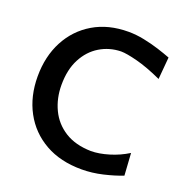

<svg xmlns="http://www.w3.org/2000/svg" viewBox="-140 -915 1019 1056"><g transform="rotate(20 369.5 -387.0)"><path d="M449.2 13.2Q325.2 13.2 235.4 -37.8Q145.5 -88.9 96.9 -179Q48.3 -269 48.3 -385.7Q48.3 -502.4 95.9 -593Q143.6 -683.6 230.5 -735.1Q317.4 -786.6 435.1 -786.6Q480 -786.6 526.6 -777.1Q573.2 -767.6 615.5 -754.2Q657.7 -740.7 689.5 -728.5L678.2 -599.1Q593.8 -637.7 529.5 -654.3Q465.3 -670.9 433.1 -670.9Q365.2 -669.4 309.3 -635.5Q253.4 -601.6 220.5 -538.6Q187.5 -475.6 187.5 -386.2Q187.5 -308.1 218.3 -243.4Q249 -178.7 310.5 -139.9Q372.1 -101.1 463.4 -99.1Q510.3 -99.1 567.9 -116.5Q625.5 -133.8 675.3 -165L683.6 -35.2Q635.7 -16.1 573 -1.5Q510.3 13.2 449.2 13.2Z"/></g></svg>

Font: Pinar SemiBold
Style: Regular
Weight: 600
Designer: Amin Abedi
Version: Version 3.000